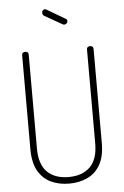

<svg xmlns="http://www.w3.org/2000/svg" viewBox="-62 -997 674 1047"><g transform="rotate(-5 274.5 -473.5)"><path d="M274 6Q219 6 175 -14.5Q131 -35 105 -80Q79 -125 79 -200V-714Q79 -723 84.5 -727Q90 -731 97 -731Q104 -731 109.5 -727Q115 -723 115 -714V-200Q115 -113 157 -71.5Q199 -30 274 -30Q349 -30 391.5 -71.5Q434 -113 434 -200V-714Q434 -723 439.5 -727Q445 -731 452 -731Q459 -731 464.5 -727Q470 -723 470 -714V-200Q470 -125 444 -80Q418 -35 373.5 -14.5Q329 6 274 6ZM322 -860Q320 -860 317.5 -861Q315 -862 313 -863L218 -917Q208 -923 208 -935Q208 -942 212.5 -947.5Q217 -953 224 -953Q227 -953 231 -951L333 -891Q341 -887 341 -878Q341 -871 335.5 -865.5Q330 -860 322 -860Z"/></g></svg>

Font: Dosis ExtraLight ExtraLight
Style: Regular
Weight: 250
Version: Version 3.001; ttfautohint (v1.8.2)